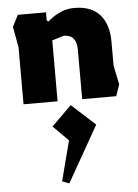

<svg xmlns="http://www.w3.org/2000/svg" viewBox="-61 -528 728 1011"><g transform="rotate(-5 303.5 -23.0)"><path d="M60 0V-301L40 -411L71 -472H220V-429L229 -423Q240 -433 259.5 -446.5Q279 -460 307 -471Q335 -482 370 -482Q460 -482 505 -431Q550 -380 550 -288V-161L571 -61L550 0H370V-262Q370 -300 353.5 -320.5Q337 -341 302 -341L240 -322V0ZM264 436 227 422 282 210 202 130 307 26 432 140Z"/></g></svg>

Font: Rowdies
Style: Regular
Weight: 400
Designer: Jaikishan Patel
Version: Version 1.000; ttfautohint (v1.8.3)